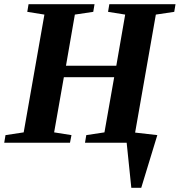

<svg xmlns="http://www.w3.org/2000/svg" viewBox="-27 -675 850 908"><path d="M572 0H375L381 -36L467 -49L513 -310H275L229 -49L311 -36L304 0H-7L-1 -36L85 -49L183 -606L102 -619L108 -655H420L414 -619L327 -606L285 -364H523L565 -606L484 -619L490 -655H803L797 -619L710 -606L612 -48L717 -36L641 213H594Z"/></svg>

Font: Libra Serif Modern
Style: Bold Italic
Weight: 700
Italic angle: -12°
Designer: Stefan Peev, Context Ltd
Foundry: Stefan Peev, Context Ltd
Version: Version 1.000